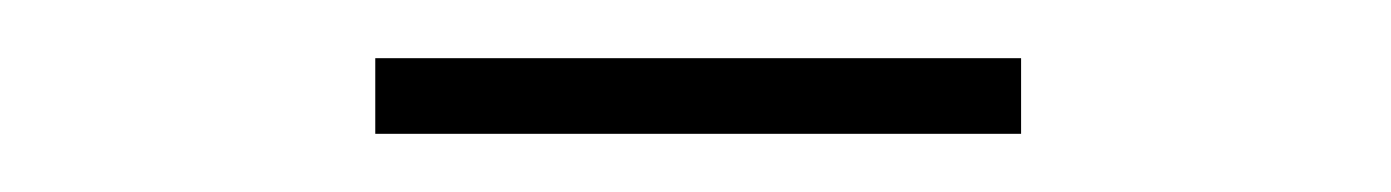

<svg xmlns="http://www.w3.org/2000/svg" viewBox="-20 -349 478 66"><path d="M109 -303V-329H331V-303Z"/></svg>

Font: Inconsolata SemiCondensed ExtraLight
Style: Regular
Weight: 200
Width: 4
Monospace: yes
Designer: Raph Levien, Cyreal, Brenton Simpson
Foundry: Raph Levien, Cyreal, Google
Version: Version 3.100; ttfautohint (v1.8.4.7-5d5b)